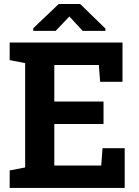

<svg xmlns="http://www.w3.org/2000/svg" viewBox="-20 -919 679 939"><path d="M27.3 0V-85.4L103 -100.1V-610.4L27.3 -625V-710.9H579.1V-519H469.7L463.4 -601.1H245.6V-422.4H486.3V-312.5H245.6V-109.4H475.1L481.4 -194.3H589.8V0ZM142.6 -768.1V-780.8L267.1 -899.4H372.1L495.6 -779.3V-768.1H384.3L319.3 -838.4L252.4 -768.1Z"/></svg>

Font: Roboto Slab LO
Style: Bold
Weight: 700
Designer: Google
Version: Version 2.000